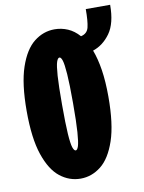

<svg xmlns="http://www.w3.org/2000/svg" viewBox="-88 -835 680 908"><g transform="rotate(-10 252.5 -381.0)"><path d="M225.5 11Q171.5 11 127 -24Q82.5 -59 55.8 -137.8Q29 -216.5 29 -348Q29 -479 55.8 -557.5Q82.5 -636 127 -671Q171.5 -706 225.5 -706Q258.5 -706 288.8 -693Q319 -680 343.5 -652Q374 -658.5 381 -687.5Q388 -716.5 388 -774.5H505Q505 -685.5 471.2 -638.5Q437.5 -591.5 388 -575Q404 -533.5 412.8 -477.2Q421.5 -421 421.5 -348Q421.5 -216.5 394.8 -137.8Q368 -59 323.5 -24Q279 11 225.5 11ZM225.5 -124.5Q233 -124.5 238.8 -142.2Q244.5 -160 248 -208.2Q251.5 -256.5 251.5 -348Q251.5 -439 248 -487Q244.5 -535 238.8 -552.8Q233 -570.5 225.5 -570.5Q217.5 -570.5 211.5 -552.8Q205.5 -535 202.2 -487Q199 -439 199 -348Q199 -256.5 202.2 -208.2Q205.5 -160 211.5 -142.2Q217.5 -124.5 225.5 -124.5Z"/></g></svg>

Font: Trispace Condensed ExtraBold
Style: Regular
Weight: 800
Width: 3
Designer: Tyler Finck
Foundry: Etcetera Type Company
Version: Version 1.210; ttfautohint (v1.8.3)